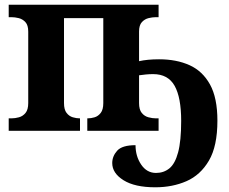

<svg xmlns="http://www.w3.org/2000/svg" viewBox="-20 -556 974 816"><path d="M640 240Q553 240 505 210Q457 180 457 137Q457 108 478 84.5Q499 61 556 61Q556 108 580 143.5Q604 179 643 179Q676 179 700 159.5Q724 140 737 91.5Q750 43 750 -42Q750 -142 722 -191.5Q694 -241 631 -241Q615 -241 600 -239.5Q585 -238 571 -236V-118Q571 -90 582.5 -76Q594 -62 611 -57.5Q628 -53 642 -53H654V0H351V-53H353Q367 -53 382 -57.5Q397 -62 408 -76Q419 -90 419 -118V-479H252V-118Q252 -90 263 -76Q274 -62 289.5 -57.5Q305 -53 318 -53H320V0H17V-53H29Q44 -53 60.5 -57.5Q77 -62 88.5 -76Q100 -90 100 -118V-422Q100 -449 88 -462Q76 -475 59.5 -479Q43 -483 29 -483H17V-536H654V-483H642Q628 -483 611.5 -479Q595 -475 583 -462Q571 -449 571 -422V-296Q589 -300 610 -302Q631 -304 656 -304Q730 -304 785.5 -279Q841 -254 872.5 -197Q904 -140 904 -43Q904 65 868 126.5Q832 188 772.5 214Q713 240 640 240Z"/></svg>

Font: NotoSerif-Bold
Style: Regular
Weight: 700
Designer: Monotype Design Team
Foundry: Monotype Imaging Inc.
Version: Version 2.007; ttfautohint (v1.8) -l 8 -r 50 -G 200 -x 14 -D